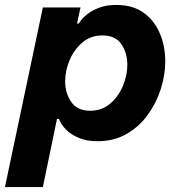

<svg xmlns="http://www.w3.org/2000/svg" viewBox="-47 -560 723 775"><path d="M-27 195 126 -530H278L264 -465H271Q271 -465 279 -476.5Q287 -488 305 -502.5Q323 -517 352 -528.5Q381 -540 423 -540Q490 -540 533.5 -508Q577 -476 598.5 -424.5Q620 -373 620 -313Q620 -256 601.5 -199Q583 -142 548 -94.5Q513 -47 462.5 -18.5Q412 10 347 10Q305 10 276 -1.5Q247 -13 229 -28.5Q211 -44 202 -58.5Q193 -73 191 -80H183L126 195ZM216 -232Q216 -184 240.5 -148.5Q265 -113 317 -113Q364 -113 397.5 -141.5Q431 -170 449 -213Q467 -256 467 -298Q467 -346 443 -381.5Q419 -417 366 -417Q319 -417 285.5 -388.5Q252 -360 234 -317.5Q216 -275 216 -232Z"/></svg>

Font: Be Vietnam Pro
Style: Bold Italic
Weight: 700
Italic angle: -12°
Designer: Lam Bao, Tony Le, Vietanh Nguyen
Foundry: Yellow Type Foundry
Version: Version 1.002; ttfautohint (v1.8.3)